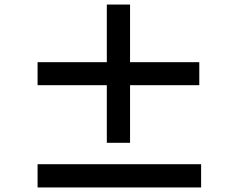

<svg xmlns="http://www.w3.org/2000/svg" viewBox="-20 -832 1040 843"><path d="M855 -458H551V-205H449V-458H145V-559H449V-812H551V-559H855ZM863 -111V-9H145V-111Z"/></svg>

Font: SpoqaHanSans-Bold
Style: Regular
Weight: 700
Designer: [Spoqa Han Sans] Dong-huui Kim \uAE40 \uB3D9 \uD718   [Noto Sans] Ryoko NISHIZUKA \u897F \u585A \u6DBC \u5B50  (kana & i
Foundry: Spoqa (http://www.spoqa-han-sans.com)
Version: Version 2.000